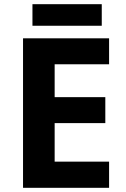

<svg xmlns="http://www.w3.org/2000/svg" viewBox="-20 -897 600 917"><path d="M501 0H90V-714H501V-590H241V-433H483V-309H241V-125H501ZM466 -877V-774H135V-877Z"/></svg>

Font: Noto Sans Tangsa
Style: Regular
Weight: 400
Designer: David Williams
Foundry: Google LLC
Version: Version 1.504